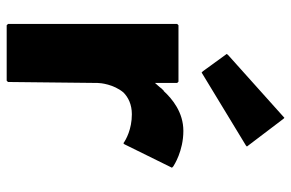

<svg xmlns="http://www.w3.org/2000/svg" viewBox="-172 -714 892 589"><g transform="rotate(90 274.5 -419.0)"><path d="M145 -668 198 -595 202 -591 426 -727 429 -730 344 -842 341 -845 148 -672ZM242 -457 234 -448V-516L230 -520H57L53 -516V3L57 7H227L231 3L234 -272C234 -281 238 -321 263 -351C278 -366 300 -377 330 -377C376 -377 408 -359 419 -351L422 -354L494 -500L490 -504C487 -506 443 -535 381 -535C324 -535 283 -501 259 -475H258L251 -468C248 -464 245 -460 242 -457ZM251 -464Z"/></g></svg>

Font: Hussar Woodtype
Style: Bd
Weight: 900
Foundry: Cannot Into Space Fonts
Version: Version 1.07